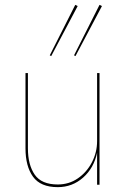

<svg xmlns="http://www.w3.org/2000/svg" viewBox="-20 -761 515 791"><path d="M191 -530 185 -533 290 -741 300 -736ZM291 -530 285 -533 390 -741 400 -736ZM95 -150Q95 -82 123 -41.5Q151 -1 218 -1Q264 -1 300.5 -26Q337 -51 358.5 -92Q380 -133 380 -180V-460H390V0H380V-132Q367 -69 322.5 -29.5Q278 10 218 10Q147 10 116 -33Q85 -76 85 -150V-460H95Z"/></svg>

Font: Jost* Hairline
Style: Regular
Weight: 100
Version: Version 3.7